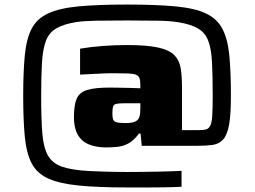

<svg xmlns="http://www.w3.org/2000/svg" viewBox="-20 -716 1119 844"><path d="M538 108Q410 108 325.5 99.5Q241 91 191.5 68.5Q142 46 119 1.5Q96 -43 89 -115.5Q82 -188 82 -294Q82 -400 89 -472.5Q96 -545 119 -589.5Q142 -634 191.5 -657Q241 -680 325.5 -688Q410 -696 538 -696Q667 -696 751.5 -688Q836 -680 885 -657Q934 -634 957.5 -589.5Q981 -545 988 -473Q995 -401 995 -294Q995 -212 987 -167.5Q979 -123 961 -103Q943 -83 914.5 -79Q886 -75 844 -75H603L598 -129H591Q568 -98 544.5 -85.5Q521 -73 496.5 -70.5Q472 -68 446 -68Q402 -68 370 -81.5Q338 -95 321.5 -124.5Q305 -154 305 -200Q305 -254 317 -282Q329 -310 363 -320.5Q397 -331 462 -331Q476 -331 501 -330.5Q526 -330 552.5 -329.5Q579 -329 597 -328V-342Q597 -362 593 -372.5Q589 -383 578 -387.5Q567 -392 544 -393Q521 -394 481 -394Q471 -394 459.5 -394Q448 -394 431.5 -393Q415 -392 391 -391Q367 -390 332 -388V-502Q379 -510 432 -514Q485 -518 539 -518Q626 -518 675.5 -507Q725 -496 747 -473Q769 -450 774.5 -415Q780 -380 780 -333V-144H854Q874 -144 885.5 -147Q897 -150 904 -163Q911 -176 913 -207Q915 -238 915 -294Q915 -383 912 -442Q909 -501 895.5 -536.5Q882 -572 851 -590.5Q820 -609 765 -618Q731 -624 674 -625Q617 -626 538 -626Q459 -626 403 -625Q347 -624 316 -619Q259 -610 227 -591Q195 -572 181.5 -535.5Q168 -499 164.5 -440.5Q161 -382 161 -294Q161 -194 166 -131Q171 -68 190.5 -33Q210 2 253.5 17Q297 32 375 36Q400 37 443 38.5Q486 40 539 40Q577 40 610 39.5Q643 39 673.5 38.5Q704 38 730.5 37Q757 36 778 35V105Q761 106 742 106.5Q723 107 697.5 107.5Q672 108 633.5 108Q595 108 538 108ZM532 -175Q561 -175 575 -182Q589 -189 593 -203Q597 -217 597 -239V-262H526Q503 -262 491.5 -259.5Q480 -257 477 -247.5Q474 -238 474 -218Q474 -201 477 -191.5Q480 -182 492.5 -178.5Q505 -175 532 -175Z"/></svg>

Font: Saira Expanded ExtraBold
Style: Regular
Weight: 800
Width: 7
Designer: Hector Gatti with collaboration of the Omnibus-Type team
Foundry: Omnibus-Type
Version: Version 1.101